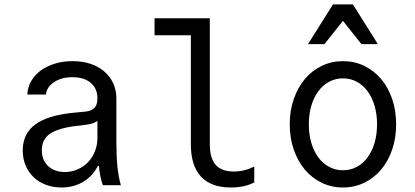

<svg xmlns="http://www.w3.org/2000/svg" viewBox="-20 -821 1840 851"><path d="M411.8 -384.6Q411.8 -356.8 398.7 -342.8Q385.6 -328.8 357.2 -326.2L307.4 -321.4Q192.2 -310.4 136.5 -269.5Q80.8 -228.6 80.8 -154.2Q80.8 -117.8 93.5 -87.6Q106.2 -57.4 128.9 -35.7Q151.6 -14 183.3 -2Q215 10 252.8 10Q295.6 10 330.3 -5.5Q365 -21 389.4 -49.1Q413.8 -77.2 427.3 -116.8Q440.8 -156.4 440.8 -205.6L388.4 -85.6H418.4Q420.8 -59 425.2 -37.9Q429.6 -16.8 435.8 0H515.8Q505.2 -35.4 500.5 -82.5Q495.8 -129.6 495.8 -193V-384.4Q495.8 -421.6 481.7 -452.1Q467.6 -482.6 442.1 -504.4Q416.6 -526.2 381 -538.1Q345.4 -550 301.4 -550Q259 -550 223.2 -538.9Q187.4 -527.8 160.6 -508.3Q133.8 -488.8 118.1 -461.4Q102.4 -434 101.2 -402H183.4Q187.6 -436.2 220.3 -457.5Q253 -478.8 301.2 -478.8Q352.8 -478.8 382.3 -453.7Q411.8 -428.6 411.8 -384.6ZM411.8 -313V-210Q411.8 -177.8 400.7 -150.1Q389.6 -122.4 370.2 -102.2Q350.8 -82 324.2 -70.3Q297.6 -58.6 267.6 -58.6Q221 -58.6 193.2 -85.2Q165.4 -111.8 165.4 -155.6Q165.4 -202.8 201.2 -227.8Q237 -252.8 316.2 -262.6L363.8 -268.4Q404 -273.4 423 -295Q442 -316.6 442 -359.8Z M910 -181V-740H665V-664.8H826V-181Q826 -86.4 870.8 -38.2Q915.6 10 1003 10Q1032.8 10 1059.3 4.4Q1085.8 -1.2 1107 -12.8V-82.8Q1084.4 -71.6 1061.8 -66.2Q1039.2 -60.8 1016.4 -60.8Q962.2 -60.8 936.1 -90.3Q910 -119.8 910 -181Z M1500.1 10Q1551.2 10 1594.5 -11Q1637.8 -32 1669.2 -69.2Q1700.6 -106.4 1718.2 -157.8Q1735.8 -209.1 1735.8 -270Q1735.8 -330.9 1718.2 -382.2Q1700.6 -433.6 1669.2 -470.8Q1637.8 -508 1594.5 -529Q1551.1 -550 1500.2 -550Q1449.2 -550 1405.8 -528.9Q1362.3 -507.9 1331.2 -470.7Q1300 -433.6 1282.1 -382.2Q1264.2 -330.9 1264.2 -270Q1264.2 -209.1 1282.1 -157.8Q1300 -106.4 1331.1 -69.3Q1362.3 -32.1 1405.7 -11.1Q1449.1 10 1500.1 10ZM1499.8 -66.4Q1467 -66.4 1439 -81.3Q1411 -96.1 1391 -123.2Q1371 -150.2 1359.9 -187.6Q1348.8 -225 1348.8 -270Q1348.8 -315 1359.9 -352.4Q1371 -389.8 1391 -416.8Q1411 -443.9 1439 -458.7Q1467 -473.6 1499.8 -473.6Q1533.6 -473.6 1561.4 -458.7Q1589.2 -443.8 1609.1 -416.8Q1629.1 -389.8 1640.1 -352.4Q1651.2 -315 1651.2 -270Q1651.2 -225 1640.1 -187.6Q1629.1 -150.2 1609.1 -123.2Q1589.2 -96.2 1561.4 -81.3Q1533.6 -66.4 1499.8 -66.4ZM1345.2 -625.4H1418L1500 -728.6L1582 -625.4H1654.8L1544.2 -801.4H1455.8Z"/></svg>

Font: CommitMonoV143 ExtLt
Style: Regular
Weight: 200
Monospace: yes
Designer: Eigil Nikolajsen
Foundry: Eigil Nikolajsen
Version: Version 1.143